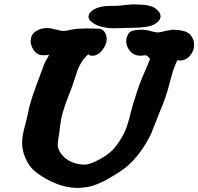

<svg xmlns="http://www.w3.org/2000/svg" viewBox="-20 -871 925 895"><path d="M518.6 -843.8Q532.2 -843.8 547.4 -845.7Q562.5 -847.7 577.6 -849.1Q592.8 -850.6 607.4 -850.6Q620.1 -850.6 627.9 -849.6Q628.9 -849.6 637.2 -849.1Q645.5 -848.6 647.9 -848.6Q650.4 -848.6 658.2 -847.7Q666 -846.7 669.4 -845.7Q672.9 -844.7 679.2 -843.3Q685.5 -841.8 689.9 -839.8Q694.3 -837.9 699.7 -835Q705.1 -832 709 -828.1Q728.5 -812.5 728.5 -794.9Q728.5 -781.2 715.8 -769.5Q706.1 -760.7 693.8 -754.9Q681.6 -749 664.6 -746.6Q647.5 -744.1 638.7 -743.2Q629.9 -742.2 607.4 -741.7Q585 -741.2 582 -741.2Q577.1 -741.2 552.7 -740.2Q528.3 -739.3 514.6 -739.3Q441.4 -739.3 406.2 -769.5Q392.6 -780.3 392.6 -793Q392.6 -801.8 397.9 -809.6Q403.3 -817.4 413.1 -824.2Q443.4 -843.8 500 -843.8ZM123 -678.7Q123 -709 146 -724.6Q168.9 -740.2 199.2 -740.2Q215.8 -740.2 240.7 -733.4Q265.6 -726.6 274.4 -726.6Q287.1 -726.6 311.5 -732.4Q335.9 -738.3 390.6 -738.3Q422.9 -738.3 443.4 -737.3Q457 -736.3 467.3 -722.2Q477.5 -708 477.5 -688.5Q477.5 -665 457.5 -638.2Q437.5 -611.3 410.2 -611.3Q393.6 -611.3 393.6 -618.2Q393.6 -619.1 394.5 -620.1Q374 -603.5 360.8 -582.5Q347.7 -561.5 341.3 -543.5Q335 -525.4 323.7 -490.2Q312.5 -455.1 300.8 -427.7Q280.3 -375 271.5 -342.8Q262.7 -310.5 257.8 -264.6Q256.8 -252 252.9 -229.5Q249 -207 249 -198.2Q249 -179.7 259.8 -162.1Q291 -112.3 358.4 -104.5Q364.3 -103.5 374 -103.5Q401.4 -103.5 456.1 -134.8Q488.3 -154.3 506.3 -173.3Q524.4 -192.4 545.9 -227.5Q562.5 -254.9 571.8 -282.7Q581.1 -310.5 589.8 -346.7Q598.6 -382.8 608.4 -411.1Q627.9 -476.6 651.4 -529.3Q674.8 -582 679.7 -596.7L677.7 -598.6Q675.8 -600.6 671.9 -605Q668 -609.4 663.1 -612.3Q662.1 -613.3 658.2 -613.3Q656.2 -613.3 648.4 -612.3Q640.6 -611.3 634.8 -611.3Q603.5 -611.3 585 -634.8Q568.4 -654.3 568.4 -679.7Q568.4 -695.3 576.7 -710.4Q585 -725.6 599.6 -728.5Q620.1 -732.4 639.6 -732.4Q660.2 -732.4 682.6 -726.1Q705.1 -719.7 714.8 -719.7Q724.6 -719.7 749 -726.1Q773.4 -732.4 791 -732.4Q796.9 -732.4 814.5 -730.5Q815.4 -730.5 821.8 -729.5Q828.1 -728.5 831.1 -727.5Q834 -726.6 840.3 -725.1Q846.7 -723.6 850.6 -721.2Q854.5 -718.8 859.9 -715.3Q865.2 -711.9 869.1 -707Q873 -702.1 876 -696.3Q884.8 -680.7 884.8 -662.1Q884.8 -631.8 862.3 -607.4Q843.8 -588.9 819.3 -588.9Q807.6 -588.9 807.6 -591.8Q789.1 -557.6 771.5 -486.8Q753.9 -416 726.6 -354.5Q719.7 -336.9 706.1 -301.8Q692.4 -266.6 684.6 -248.5Q676.8 -230.5 660.2 -202.6Q643.6 -174.8 623 -148.4Q593.8 -112.3 564.5 -89.4Q535.2 -66.4 488.3 -40Q487.3 -39.1 478.5 -34.2Q469.7 -29.3 465.3 -27.3Q460.9 -25.4 450.7 -20.5Q440.4 -15.6 433.1 -12.7Q425.8 -9.8 414.1 -5.9Q402.3 -2 391.6 0Q380.9 2 367.7 3.4Q354.5 4.9 341.8 4.9Q279.3 4.9 213.9 -27.3Q168 -50.8 140.6 -74.2Q113.3 -97.7 97.7 -136.7Q83 -169.9 83 -205.1Q83 -224.6 86.9 -244.6Q90.8 -264.6 97.7 -290Q104.5 -315.4 107.4 -329.1Q115.2 -370.1 125.5 -403.8Q135.7 -437.5 152.8 -482.4Q169.9 -527.3 178.7 -551.8Q185.5 -573.2 192.9 -586.9Q200.2 -600.6 204.1 -606Q208 -611.3 208 -615.2L199.2 -614.3Q190.4 -613.3 183.6 -613.3Q155.3 -613.3 139.6 -633.8Q123 -656.2 123 -678.7Z"/></svg>

Font: Essays1743
Style: BoldItalic
Weight: 700
Italic angle: -10°
Designer: Based on the typeface in a 1743 English translation of the essays of Montaigne.  PostScript/TrueType font designed by Jo
Version: Version 002.100